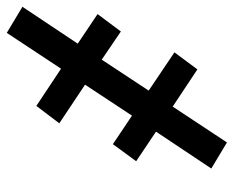

<svg xmlns="http://www.w3.org/2000/svg" viewBox="-92 -438 673 552"><g transform="rotate(90 244.0 -162.5)"><path d="M63 154 -12 109 94 -50 9 -107 59 -174 140 -119 229 -254 119 -328 168 -394 275 -323 378 -479 453 -434 347 -275 432 -218 383 -151 301 -206 212 -71 323 3 273 69 166 -2Z"/></g></svg>

Font: Iosevka Slab Medium Oblique
Style: Regular
Weight: 500
Italic angle: -9°
Monospace: yes
Designer: Belleve Invis
Foundry: Belleve Invis
Version: Version 11.1.1; ttfautohint (v1.8.3)